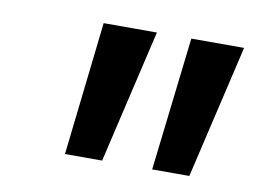

<svg xmlns="http://www.w3.org/2000/svg" viewBox="-45 -729 548 412"><g transform="rotate(10 229.0 -522.5)"><path d="M308 -377 342 -668H457L389 -377ZM118 -377 151 -668H267L199 -377Z"/></g></svg>

Font: Gantari SemiBold
Style: Italic
Weight: 600
Italic angle: -10°
Designer: Anugrah Pasau
Foundry: Lafontype
Version: Version 1.000